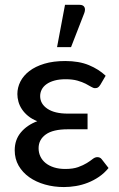

<svg xmlns="http://www.w3.org/2000/svg" viewBox="-20 -769 494 796"><path d="M430 -72.5Q412.5 -51 390.5 -36Q368.5 -21 344.2 -11.5Q320 -2 294.8 2.2Q269.5 6.5 245 6.5Q203.5 6.5 166.5 -4Q129.5 -14.5 101.5 -34.2Q73.5 -54 57.2 -82.2Q41 -110.5 41 -146Q41 -189.5 66.5 -220Q92 -250.5 134.5 -266.5Q112 -275.5 96.5 -288.2Q81 -301 71 -316Q61 -331 56.5 -347.2Q52 -363.5 52 -379Q52 -406 64.5 -430.8Q77 -455.5 101.8 -474.5Q126.5 -493.5 163.8 -504.8Q201 -516 250.5 -516Q307.5 -516 348.5 -499Q389.5 -482 418 -455L396 -417.5Q390.5 -409 385.8 -406.2Q381 -403.5 374 -403.5Q367 -403.5 357.8 -409.2Q348.5 -415 334.8 -422Q321 -429 300.8 -434.8Q280.5 -440.5 252 -440.5Q225.5 -440.5 205.8 -435Q186 -429.5 172.8 -420Q159.5 -410.5 153 -397.8Q146.5 -385 146.5 -370.5Q146.5 -338.5 176.5 -318.2Q206.5 -298 261 -298H343V-233H261Q199.5 -233 169.8 -211.5Q140 -190 140 -154.5Q140 -136 147.5 -120.2Q155 -104.5 169.2 -93Q183.5 -81.5 204 -75Q224.5 -68.5 250.5 -68.5Q282.5 -68.5 304 -76.2Q325.5 -84 340 -93Q354.5 -102 364.2 -109.8Q374 -117.5 383.5 -117.5Q395.5 -117.5 402 -108.5ZM216.5 -573.5 249.5 -749H310Q324.5 -749 329.8 -739.8Q335 -730.5 329.5 -715L274.5 -573.5Z"/></svg>

Font: Lato 2
Style: Regular
Weight: 500
Designer: Lukasz Dziedzic with Adam Twardoch and Botio Nikoltchev
Foundry: tyPoland Lukasz Dziedzic
Version: Version 2.015; 2015-08-06; http://www.latofonts.com/